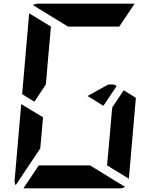

<svg xmlns="http://www.w3.org/2000/svg" viewBox="-20 -1020 856 1040"><path d="M650 -531 716 -490 678 -52 560 -124 561 -138 564 -170 576 -302 584 -396 588 -438ZM206 -302 198 -216 65 -17Q58 -30 59 -41L95 -456L151 -422L178 -406L213 -385ZM166 -469 100 -510 138 -948 256 -876 240 -698 231 -590 228 -562ZM348 -876 159 -992Q170 -1000 184 -1000H390H514H709L626 -876H587H503H379ZM468 -124 657 -8Q646 0 632 0H426H302H107L190 -124H229H313H437ZM612 -554 540 -447 454 -500 566 -562H598Z"/></svg>

Font: DSEG14 Modern Mini
Style: Bold Italic
Weight: 700
Italic angle: -5°
Designer: Keshikan(Twitter:@keshinomi_88pro)
Version: Version 0.46